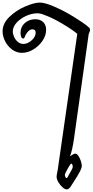

<svg xmlns="http://www.w3.org/2000/svg" viewBox="-340 -1456 717 1486"><path d="M98 -88Q98 -98 103 -123Q109 -150 110 -164L258 -1194Q221 -1226 140 -1274Q59 -1322 -4 -1343Q-28 -1353 -52 -1353Q-93 -1353 -137.5 -1333Q-182 -1313 -211.5 -1280.5Q-241 -1248 -241 -1213Q-241 -1193 -231 -1170.5Q-221 -1148 -202 -1132Q-183 -1116 -159 -1116Q-137 -1116 -114.5 -1129.5Q-92 -1143 -78 -1163Q-64 -1183 -64 -1203Q-64 -1229 -89 -1229Q-119 -1229 -143 -1183Q-145 -1178 -148 -1170.5Q-151 -1163 -153.5 -1160.5Q-156 -1158 -160 -1158Q-171 -1158 -176 -1171Q-181 -1184 -181 -1202Q-181 -1248 -148 -1277.5Q-115 -1307 -67 -1307Q-28 -1307 -5.5 -1285Q17 -1263 17 -1225Q17 -1181 -11.5 -1139.5Q-40 -1098 -83.5 -1072.5Q-127 -1047 -170 -1047Q-212 -1047 -246.5 -1072.5Q-281 -1098 -300.5 -1137Q-320 -1176 -320 -1213Q-320 -1274 -267.5 -1325Q-215 -1376 -145 -1406Q-75 -1436 -32 -1436Q9 -1436 83 -1403.5Q157 -1371 230.5 -1326Q304 -1281 342 -1249Q351 -1242 354 -1237Q357 -1232 357 -1225Q357 -1216 352 -1206Q347 -1196 346 -1189L232 -378Q221 -301 203 -249L205 -248Q230 -267 242 -267Q255 -267 266.5 -250Q278 -233 285.5 -210.5Q293 -188 293 -174Q293 -157 280 -131Q266 -102 205 -9Q191 10 176 10Q163 10 144 -6.5Q125 -23 111.5 -46.5Q98 -70 98 -88ZM185 -88 217 -146Q223 -157 223 -167Q223 -175 219.5 -182.5Q216 -190 211 -190Q208 -190 205 -185Q189 -162 170 -124Q162 -108 162 -102Q162 -95 166 -86.5Q170 -78 175 -78Q179 -78 181.5 -82Q184 -86 185 -88Z"/></svg>

Font: Charm
Style: Bold
Weight: 700
Designer: Katatrad Aksorn Co.,Ltd.
Foundry: Cadson Demak Co.,Ltd.
Version: Version 1.001